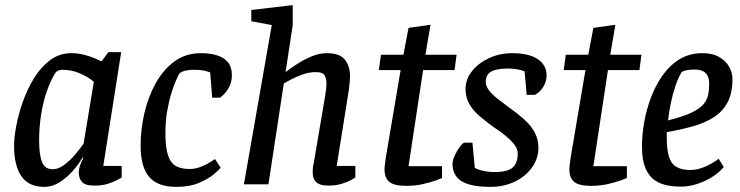

<svg xmlns="http://www.w3.org/2000/svg" viewBox="-20 -721 2893 751"><path d="M154 10Q92 10 63.5 -32Q35 -74 35 -150Q35 -182 43.5 -228Q52 -274 69.5 -323.5Q87 -373 113.5 -416Q140 -459 176.5 -486Q213 -513 259 -513Q284 -513 308 -507Q332 -501 350.5 -493Q369 -485 377 -481L404 -517H454L384 -72H456V-27Q454 -25 439 -17Q424 -9 401.5 -2Q379 5 350 5Q313 5 300.5 -9.5Q288 -24 288 -46Q288 -59 292.5 -72.5Q297 -86 306 -103L303 -105Q287 -77 263 -50.5Q239 -24 211.5 -7Q184 10 154 10ZM186 -59Q208 -59 230.5 -75.5Q253 -92 273 -115.5Q293 -139 307 -159L347 -401Q325 -420 292.5 -434Q260 -448 226 -448Q214 -448 208 -445Q202 -442 198 -438Q179 -409 164 -366.5Q149 -324 141 -274Q133 -224 133 -171Q133 -117 144 -88Q155 -59 186 -59Z M669 10Q597 10 563.5 -29Q530 -68 530 -151Q530 -214 544.5 -277.5Q559 -341 588.5 -394.5Q618 -448 662 -480.5Q706 -513 766 -513Q802 -513 829 -504.5Q856 -496 871.5 -477.5Q887 -459 887 -427Q887 -403 878 -384.5Q869 -366 858 -354.5Q847 -343 841 -339H810L802 -438Q800 -439 784 -443.5Q768 -448 737 -448Q721 -448 707 -445Q693 -442 683 -435Q679 -430 670 -410Q661 -390 651 -358.5Q641 -327 634 -287Q627 -247 627 -202Q627 -143 637.5 -112.5Q648 -82 669 -71Q690 -60 722 -60Q744 -60 765.5 -68.5Q787 -77 802.5 -87Q818 -97 821 -99L843 -65Q838 -58 817 -40Q796 -22 759 -6Q722 10 669 10Z M1266 5Q1241 5 1227.5 -1.5Q1214 -8 1208.5 -20Q1203 -32 1203 -49Q1203 -57 1204 -66Q1205 -75 1207 -82L1252 -347Q1254 -359 1255.5 -372.5Q1257 -386 1257 -394Q1257 -414 1249.5 -426.5Q1242 -439 1215 -439Q1190 -439 1164.5 -430Q1139 -421 1119 -410.5Q1099 -400 1090 -394L1030 0H934L1043 -623L963 -638V-682L1125 -701V-623L1097 -439Q1115 -453 1142 -470.5Q1169 -488 1199 -500.5Q1229 -513 1258 -513Q1310 -513 1329.5 -487Q1349 -461 1349 -424Q1349 -411 1347.5 -395.5Q1346 -380 1344 -366Q1342 -352 1340 -341L1297 -72H1370V-27Q1368 -25 1353.5 -17Q1339 -9 1316.5 -2Q1294 5 1266 5Z M1569 6Q1522 6 1503 -9.5Q1484 -25 1484 -59Q1484 -67 1486 -80.5Q1488 -94 1489 -104L1547 -447H1462L1470 -507H1558L1578 -612L1664 -624L1644 -507H1766L1758 -447H1635L1578 -71H1709V-25Q1706 -23 1685.5 -15.5Q1665 -8 1634.5 -1Q1604 6 1569 6Z M1899 10Q1822 10 1786 -12Q1750 -34 1750 -80Q1750 -94 1759 -113.5Q1768 -133 1779.5 -148Q1791 -163 1797 -163H1828L1837 -65Q1847 -58 1869 -53Q1891 -48 1914 -48Q1965 -48 1985 -65.5Q2005 -83 2005 -120Q2005 -138 1993 -154Q1981 -170 1960.5 -187.5Q1940 -205 1912 -223Q1880 -246 1854.5 -268Q1829 -290 1815 -315.5Q1801 -341 1801 -373Q1801 -411 1826 -442.5Q1851 -474 1892.5 -493.5Q1934 -513 1983 -513Q2048 -513 2083 -490Q2118 -467 2118 -425Q2118 -403 2105 -381.5Q2092 -360 2072 -350H2040L2032 -442Q2020 -447 2002 -450Q1984 -453 1968 -453Q1921 -453 1900.5 -440.5Q1880 -428 1880 -401Q1880 -385 1892 -368.5Q1904 -352 1926 -335Q1948 -318 1976 -297Q2010 -273 2034.5 -250Q2059 -227 2072.5 -201Q2086 -175 2086 -143Q2086 -101 2061 -66Q2036 -31 1993.5 -10.5Q1951 10 1899 10Z M2292 6Q2245 6 2226 -9.5Q2207 -25 2207 -59Q2207 -67 2209 -80.5Q2211 -94 2212 -104L2270 -447H2185L2193 -507H2281L2301 -612L2387 -624L2367 -507H2489L2481 -447H2358L2301 -71H2432V-25Q2429 -23 2408.5 -15.5Q2388 -8 2357.5 -1Q2327 6 2292 6Z M2644 9Q2592 9 2558.5 -6Q2525 -21 2508 -56Q2491 -91 2491 -148Q2491 -192 2499.5 -241.5Q2508 -291 2526 -339Q2544 -387 2572 -426.5Q2600 -466 2638.5 -489.5Q2677 -513 2727 -513Q2768 -513 2794 -497.5Q2820 -482 2832.5 -459Q2845 -436 2845 -413Q2845 -357 2826 -321Q2807 -285 2772 -262.5Q2737 -240 2690.5 -227Q2644 -214 2588 -204V-184Q2588 -135 2597 -107Q2606 -79 2627 -67.5Q2648 -56 2681 -56Q2706 -56 2735.5 -68Q2765 -80 2791 -100L2811 -68Q2793 -46 2765 -28.5Q2737 -11 2705.5 -1Q2674 9 2644 9ZM2593 -250Q2649 -264 2681.5 -279Q2714 -294 2729.5 -311Q2745 -328 2749.5 -348.5Q2754 -369 2754 -393Q2754 -408 2749.5 -420.5Q2745 -433 2732.5 -441Q2720 -449 2696 -449Q2678 -449 2664 -446Q2650 -443 2645 -437Q2633 -417 2622.5 -386.5Q2612 -356 2604.5 -320.5Q2597 -285 2593 -250Z"/></svg>

Font: Faustina Medium
Style: Italic
Weight: 500
Italic angle: -8°
Designer: Alfonso Garcia
Foundry: http://www.omnibus-type.com
Version: Version 1.200